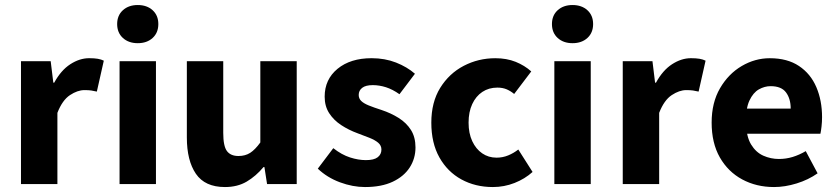

<svg xmlns="http://www.w3.org/2000/svg" viewBox="-20 -743 3375 775"><path d="M64.7 0V-496.1H184.6L195.2 -409.4H198.9Q226 -459.2 263.7 -483.7Q301.4 -508.1 339.8 -508.1Q360.9 -508.1 374.8 -505.7Q388.6 -503.3 399 -498.1L370.9 -373.3Q358.6 -376.3 348 -377.8Q337.4 -379.3 321 -379.3Q292.9 -379.3 262.3 -359Q231.6 -338.7 211.7 -287.5V0Z M462.6 0V-496H609.5V0ZM536 -568.7Q499.1 -568.7 476 -589.8Q452.9 -610.9 452.9 -645.9Q452.9 -680.7 476 -701.7Q499.1 -722.7 536 -722.7Q573.1 -722.7 596.1 -701.7Q619.1 -680.7 619.1 -645.9Q619.1 -610.9 596.1 -589.8Q573.1 -568.7 536 -568.7Z M888 12Q807.3 12 770.7 -41.5Q734.2 -95 734.2 -188V-496H881.1V-207Q881.1 -153.2 896 -133.3Q910.9 -113.3 942.5 -113.3Q970 -113.3 989.8 -126Q1009.5 -138.6 1030.8 -167.9V-496H1177.7V0H1058L1047.3 -68.6H1043.7Q1012.8 -31.8 975.7 -9.9Q938.5 12 888 12Z M1453.3 12Q1403.7 12 1352 -7.2Q1300.2 -26.5 1262.8 -62.2L1325.3 -144.9Q1359.4 -118.2 1392.9 -107.5Q1426.3 -96.7 1456.9 -96.7Q1489.8 -96.7 1504.7 -108.4Q1519.6 -120 1519.6 -139.4Q1519.6 -155.8 1506.5 -166.9Q1493.3 -178 1471.6 -186.6Q1449.9 -195.3 1422.7 -205.3Q1387.3 -218.3 1357.3 -238Q1327.2 -257.7 1308.8 -286Q1290.5 -314.3 1290.5 -352.8Q1290.5 -422.6 1342.6 -465.4Q1394.7 -508.1 1480 -508.1Q1533.8 -508.1 1578.6 -490.5Q1623.3 -472.9 1654.9 -445.3L1592.4 -362.7Q1565.1 -382.1 1538.1 -390.8Q1511.1 -399.4 1484.6 -399.4Q1455.9 -399.4 1441.9 -388.4Q1427.9 -377.5 1427.9 -359.8Q1427.9 -345.6 1437.8 -335.7Q1447.6 -325.9 1468.1 -317.5Q1488.7 -309.1 1520.2 -299Q1558.2 -286.4 1589.4 -266.8Q1620.6 -247.2 1638.9 -218.2Q1657.1 -189.2 1657.1 -148Q1657.1 -103.1 1633.7 -66.9Q1610.4 -30.8 1565.1 -9.4Q1519.8 12 1453.3 12Z M1969.5 12Q1898.7 12 1842.4 -18.8Q1786.2 -49.6 1753.6 -107.6Q1721 -165.7 1721 -247.8Q1721 -330.4 1756.9 -388.4Q1792.9 -446.5 1851.9 -477.3Q1910.9 -508 1979.3 -508Q2025.2 -508 2061.5 -493.4Q2097.8 -478.7 2124.4 -454.7L2055.4 -363.7Q2041.6 -375.3 2025.3 -382.4Q2009 -389.4 1987.5 -389.4Q1953 -389.4 1926.9 -372Q1900.8 -354.6 1886.1 -322.8Q1871.4 -291.1 1871.4 -247.8Q1871.4 -205 1886.2 -173.2Q1901 -141.5 1926.3 -124.1Q1951.6 -106.6 1984.4 -106.6Q2008.9 -106.6 2031.1 -115.7Q2053.2 -124.7 2072.1 -139.5L2129.7 -48.9Q2098.7 -20.9 2056.8 -4.4Q2014.9 12 1969.5 12Z M2217.6 0V-496H2364.5V0ZM2291 -568.7Q2254.1 -568.7 2231 -589.8Q2207.9 -610.9 2207.9 -645.9Q2207.9 -680.7 2231 -701.7Q2254.1 -722.7 2291 -722.7Q2328.1 -722.7 2351.1 -701.7Q2374.1 -680.7 2374.1 -645.9Q2374.1 -610.9 2351.1 -589.8Q2328.1 -568.7 2291 -568.7Z M2493.7 0V-496.1H2613.6L2624.2 -409.4H2627.9Q2655 -459.2 2692.7 -483.7Q2730.4 -508.1 2768.8 -508.1Q2789.9 -508.1 2803.8 -505.7Q2817.6 -503.3 2828 -498.1L2799.9 -373.3Q2787.6 -376.3 2777 -377.8Q2766.4 -379.3 2750 -379.3Q2721.9 -379.3 2691.3 -359Q2660.6 -338.7 2640.7 -287.5V0Z M3104.4 12Q3033.1 12 2975.9 -18.8Q2918.8 -49.6 2885.6 -107.6Q2852.5 -165.7 2852.5 -248.2Q2852.5 -328.8 2886.4 -386.9Q2920.2 -444.9 2973.9 -476.5Q3027.6 -508 3087.2 -508Q3158.2 -508 3205.1 -476.6Q3252.1 -445.2 3275.1 -391.3Q3298.2 -337.4 3298.2 -270Q3298.2 -250.6 3296.1 -232.6Q3294.1 -214.5 3291.6 -203.3H2966.5L2965.4 -304.7H3171.6Q3171.6 -344.3 3152.9 -369.7Q3134.2 -395.2 3090.4 -395.2Q3066.3 -395.2 3043.1 -382.2Q3020 -369.1 3005 -337Q2990 -305 2991.2 -248.2Q2992.3 -191.9 3011.7 -159.9Q3031.2 -127.9 3061.1 -114.6Q3091 -101.3 3124 -101.3Q3152.6 -101.3 3179.4 -109.4Q3206.2 -117.6 3232.4 -133L3280.2 -43.4Q3242.8 -17.1 3195.7 -2.6Q3148.6 12 3104.4 12Z"/></svg>

Font: Source Sans 3
Style: Regular
Weight: 200
Designer: Paul D. Hunt
Foundry: Adobe
Version: Version 3.046;hotconv 1.0.118;makeotfexe 2.5.65603